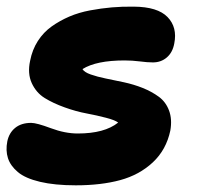

<svg xmlns="http://www.w3.org/2000/svg" viewBox="-37 -536 594 575"><path d="M189.9 19Q127 19 82.8 8.5Q38.6 -2 16.4 -20.8Q-5.9 -39.6 -13.2 -62.5Q-20.5 -85.4 -15.1 -112.8Q-9.8 -138.2 8.5 -153.1Q26.9 -168 56.2 -168Q72.8 -168 115.2 -152.1Q157.7 -136.2 195.8 -136.2Q275.9 -136.2 316.9 -168.9Q307.6 -176.3 280.5 -183.3Q253.4 -190.4 222.2 -196.3Q190.9 -202.1 156.7 -214.4Q122.6 -226.6 96.9 -242.4Q71.3 -258.3 58.1 -287.1Q44.9 -315.9 53.2 -354Q59.6 -387.2 76.4 -413.3Q93.3 -439.5 117.7 -456.8Q142.1 -474.1 170.4 -486.3Q198.7 -498.5 232.7 -504.9Q266.6 -511.2 297.9 -513.9Q329.1 -516.6 363.8 -516.1Q435.1 -515.6 464.8 -484.9Q494.6 -454.1 484.9 -405.8Q480 -378.9 462.6 -364Q445.3 -349.1 420.9 -349.1Q404.3 -349.1 381.6 -352.1Q358.9 -355 335.9 -355Q251.5 -355 210 -329.1Q215.3 -319.8 234.6 -313Q253.9 -306.2 279.3 -301Q304.7 -295.9 334.2 -289.6Q363.8 -283.2 390.6 -272.5Q417.5 -261.7 438.5 -246.3Q459.5 -231 469.2 -205.1Q479 -179.2 473.1 -145Q460.9 -87.4 420.7 -49.8Q380.4 -12.2 323 3.4Q265.6 19 189.9 19Z"/></svg>

Font: Shantell Sans Bouncy
Style: Italic
Weight: 800
Italic angle: -11.31°
Designer: Stephen Nixon, Anya Danilova, Shantell Martin
Foundry: Arrow Type
Version: Version 1.006;[9816181b4]